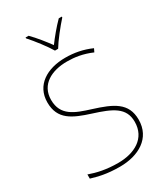

<svg xmlns="http://www.w3.org/2000/svg" viewBox="-231 -1048 1004 1157"><g transform="rotate(-30 271.5 -469.5)"><path d="M260 -792H282C306 -833 361 -902 398 -943V-949H377C340 -912 299 -862 271 -824C243 -862 204 -912 167 -949H146V-943C183 -902 236 -833 260 -792ZM489 -180C489 -298 404 -335 277 -375C174 -407 91 -437 91 -546C91 -653 183 -699 289 -699C342 -699 398 -691 460 -664L471 -687C412 -713 354 -724 291 -724C165 -724 64 -664 64 -544C64 -425 147 -389 263 -352C386 -313 462 -280 462 -181C462 -65 365 -15 252 -15C171 -15 109 -29 56 -48V-19C104 -5 158 10 250 10C380 10 489 -51 489 -180Z"/></g></svg>

Font: Noto Sans Sinhala Thin
Style: Regular
Weight: 100
Designer: Jelle Bosma - Monotype Design Team
Foundry: Monotype Imaging Inc.
Version: Version 2.006